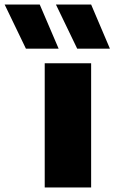

<svg xmlns="http://www.w3.org/2000/svg" viewBox="-134 -828 505 848"><path d="M63.5 0V-548.5H268.5V0ZM207 -613 113 -808H268.5L351.5 -613ZM-19.5 -613 -113.5 -808H41.5L125 -613Z"/></svg>

Font: Encode Sans Exp XBd
Style: Regular
Weight: 800
Width: 7
Designer: Multiple Designers
Foundry: Impallari Type
Version: Version 3.002; ttfautohint (v1.8.3) -l 8 -r 50 -G 200 -x 14 